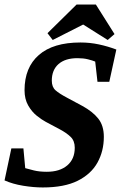

<svg xmlns="http://www.w3.org/2000/svg" viewBox="-32 -815 532 845"><path d="M156 10Q116 10 70 2.5Q24 -5 -12 -21L18 -162H71L79 -75Q93 -71 117 -65Q141 -59 174 -59Q231 -59 264 -87Q297 -115 297 -165Q297 -195 279 -212.5Q261 -230 231 -246L169 -279Q152 -288 130 -305.5Q108 -323 92 -351Q76 -379 76 -418Q76 -518 139 -573Q202 -628 322 -628Q364 -628 403.5 -619.5Q443 -611 480 -597L449 -455H397L387 -544Q375 -549 355 -554Q335 -559 309 -559Q255 -559 225.5 -533Q196 -507 196 -460Q196 -432 212.5 -417.5Q229 -403 263 -385L330 -349Q376 -324 400.5 -293Q425 -262 425 -213Q425 -150 397 -99.5Q369 -49 310 -19.5Q251 10 156 10ZM200 -639 177 -669 305 -795H390L472 -665L442 -639L334 -707Z"/></svg>

Font: Manuale
Style: Bold Italic
Weight: 700
Italic angle: -11°
Version: Version 1.002